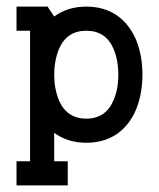

<svg xmlns="http://www.w3.org/2000/svg" viewBox="-20 -421 481 581"><path d="M185 140V67H144V-19Q185 11 241 11Q294 11 333 -15Q371 -41 392 -90Q411 -138 411 -195.5Q411 -253 392 -300Q371 -349 333 -375Q294 -401 241 -401Q185 -401 144 -371L124 -401H30V-328H71V67H30V140ZM158 -118Q144 -154 144 -195Q144 -236 158 -272Q182 -328 241 -328Q301 -328 324 -272Q338 -239 338 -195Q338 -151 324 -119Q301 -62 241 -62Q182 -62 158 -118Z"/></svg>

Font: Venice Serif Bold
Style: Regular
Weight: 700
Designer: Bruno Pierini
Foundry: Unio | Creative Solutions
Version: Version 1.000;PS 001.000;hotconv 1.0.70;makeotf.lib2.5.58329